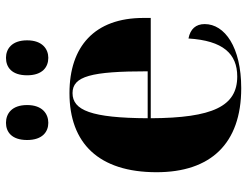

<svg xmlns="http://www.w3.org/2000/svg" viewBox="-110 -686 807 626"><g transform="rotate(-90 293.0 -373.5)"><path d="M417 -619C445 -619 474 -638 474 -688C474 -739 445 -757 417 -757C387 -757 360 -739 360 -688C360 -638 387 -619 417 -619ZM205 -619C234 -619 263 -638 263 -688C263 -739 234 -757 205 -757C176 -757 149 -739 149 -688C149 -638 176 -619 205 -619ZM318 10C452 10 527 -44 527 -109C527 -138 511 -156 480 -162C473 -49 430 -3 356 -3C259 -3 221 -83 220 -285H547V-309C547 -468 454 -550 302 -550C138 -550 44 -454 44 -266C44 -91 136 10 318 10ZM373 -295H220C221 -479 246 -540 302 -540C357 -540 373 -479 373 -295Z"/></g></svg>

Font: Noto Serif Display ExtraBold
Style: Regular
Weight: 800
Designer: Monotype Design Team
Foundry: Monotype Imaging Inc.
Version: Version 2.009